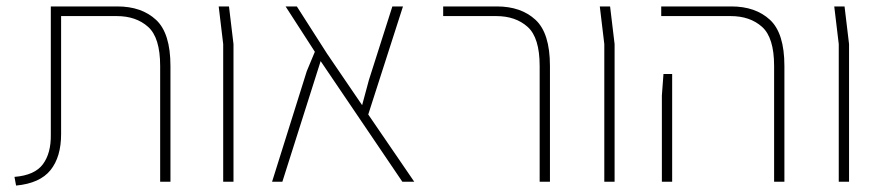

<svg xmlns="http://www.w3.org/2000/svg" viewBox="-20 -565 2740 597"><path d="M30 12 25 -15Q88 -20 113.5 -54.5Q139 -89 138 -147V-545H345Q420 -545 465 -503.5Q510 -462 510 -360V0H478V-360Q478 -448 440.5 -481.5Q403 -515 343 -515H170V-148Q170 -77 137 -36Q104 5 30 12Z M674 0V-428L660 -545H692L706 -428V0Z M1268 0H1231L977 -375L858 0H826L934 -344L959 -404L868 -545H903L997 -398L1106 -238L1127 -316L1200 -545H1233L1125 -209Z M1658 0V-360Q1658 -448 1620.5 -481.5Q1583 -515 1523 -515H1358V-545H1525Q1600 -545 1645 -503.5Q1690 -462 1690 -360V0Z M1859 0V-428L1845 -545H1877L1891 -428V0Z M2387 0V-360Q2387 -448 2349.5 -481.5Q2312 -515 2252 -515H2036V-545H2254Q2329 -545 2374 -503.5Q2419 -462 2419 -360V0ZM2038 0V-268L2043 -335H2070V0Z M2588 0V-428L2574 -545H2606L2620 -428V0Z"/></svg>

Font: Assistant ExtraLight
Style: Regular
Weight: 200
Designer: Hebrew By Ben Nathan, Latin by Paul Hunt
Version: Version 3.000